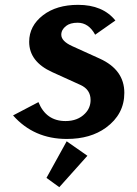

<svg xmlns="http://www.w3.org/2000/svg" viewBox="-20 -567 570 797"><path d="M256.8 19.5 342.8 79.6 226.1 210 172.9 171.4ZM257.3 9.8Q120.6 9.8 34.2 -87.9L139.6 -143.1Q171.4 -64.5 252 -64.5Q302.7 -64.5 333 -95.7Q356 -119.1 356 -151.9Q356 -195.3 314 -214.4L196.8 -267.6Q101.1 -311 101.1 -393.6Q101.1 -459.5 158.7 -503.9Q214.8 -546.9 304.2 -546.9Q406.7 -546.9 459 -481.9L375 -422.9Q348.1 -472.7 302.2 -472.7Q271.5 -472.7 253.9 -459Q234.4 -443.4 234.4 -422.9Q234.4 -396 279.8 -375.5L394 -323.7Q496.1 -277.3 496.1 -181.6Q496.1 -92.8 419.9 -37.1Q355.5 9.8 257.3 9.8Z"/></svg>

Font: Berenika
Style: Bold
Weight: 700
Designer: Wojciech Kalinowski "wmk69" (wmk69@o2.pl)
Foundry: Wojciech Kalinowski "wmk69" (wmk69@o2.pl)
Version: Version 3.1.0; 2021-05-14